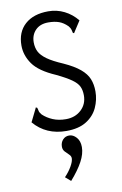

<svg xmlns="http://www.w3.org/2000/svg" viewBox="-98 -686 647 1017"><g transform="rotate(-10 225.0 -178.0)"><path d="M222 10Q113 10 47 -67L79 -132L83 -141L90 -138Q93 -130 94.5 -121Q96 -112 107 -99Q129 -78 160 -65Q191 -52 230 -52Q280 -52 312.5 -82.5Q345 -113 345 -160Q345 -188 335.5 -208Q326 -228 298.5 -247.5Q271 -267 219 -292Q131 -330 98 -377Q65 -424 65 -477Q65 -549 110.5 -590Q156 -631 236 -631Q282 -631 322 -611Q362 -591 391 -555L356 -501L351 -493L345 -496Q343 -504 341 -513Q339 -522 329 -534Q307 -556 283 -564.5Q259 -573 226 -573Q182 -573 157 -547.5Q132 -522 132 -482Q132 -454 143 -432Q154 -410 183 -389Q212 -368 268 -344Q323 -319 354 -293Q385 -267 397 -237.5Q409 -208 409 -170Q409 -125 390 -83.5Q371 -42 329.5 -16Q288 10 222 10ZM200 275 171 250Q194 226 209 200Q224 174 224 157Q224 145 213.5 135.5Q203 126 193 115Q183 104 183 88Q183 66 196.5 51Q210 36 231 36Q252 36 269.5 55.5Q287 75 287 108Q287 144 265 185Q243 226 200 275Z"/></g></svg>

Font: Inconsolata SemiCondensed
Style: Regular
Weight: 400
Width: 4
Monospace: yes
Designer: Raph Levien, Cyreal, Brenton Simpson
Foundry: Raph Levien, Cyreal, Google
Version: Version 3.000; ttfautohint (v1.8.2.53-6de2)